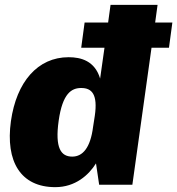

<svg xmlns="http://www.w3.org/2000/svg" viewBox="-20 -762 731 792"><path d="M691 -669H620L630 -742H436L426 -669H329L315 -565H411L393 -438C371 -511 314 -526 263 -526C136 -526 48 -425 25 -262C2 -96 65 10 208 10C291 10 346 -40 376 -88L389 0H526L605 -565H677ZM371 -284 364 -239C353 -152 321 -116 278 -116C232 -116 206 -150 222 -264C238 -377 275 -399 315 -399C359 -399 384 -373 371 -284Z"/></svg>

Font: United Sans Black
Style: Italic
Weight: 900
Italic angle: -8°
Designer: Pablo Impallari, Rodrigo Fuenzalida (Modified by Dan O. Williams)
Version: Version 1.000;PS 001.000;hotconv 1.0.88;makeotf.lib2.5.64775